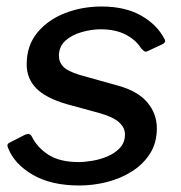

<svg xmlns="http://www.w3.org/2000/svg" viewBox="-20 -560 557 590"><path d="M224 10Q137 10 80.5 -23Q24 -56 5 -105Q-1 -117 10 -122L57 -146Q64 -149 69 -148Q74 -147 78 -140Q95 -106 129.5 -84Q164 -62 222 -62Q240 -62 264 -66Q288 -70 310.5 -79.5Q333 -89 348.5 -105.5Q364 -122 364 -147Q364 -168 345.5 -184.5Q327 -201 284 -213L185 -240Q120 -259 91 -289Q62 -319 62 -362Q62 -420 94.5 -459.5Q127 -499 179.5 -519.5Q232 -540 292 -540Q364 -540 413 -512.5Q462 -485 485 -441Q488 -437 487.5 -433Q487 -429 481 -425L434 -403Q428 -400 424.5 -402Q421 -404 414 -411Q398 -437 366.5 -453.5Q335 -470 289 -470Q262 -470 231.5 -461.5Q201 -453 181 -435Q161 -417 161 -388Q161 -370 173.5 -356Q186 -342 224 -330L342 -297Q404 -280 433 -245Q462 -210 462 -166Q462 -121 441 -88Q420 -55 385 -33Q350 -11 308 -0.5Q266 10 224 10Z"/></svg>

Font: Libre Franklin Medium
Style: Italic
Weight: 500
Italic angle: -8°
Designer: Pablo Impallari, Rodrigo Fuenzalida, Nhung Nguyen
Foundry: Impallari Type
Version: Version 3.000